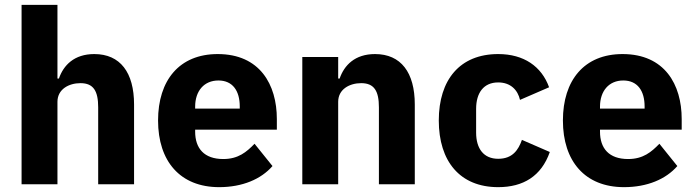

<svg xmlns="http://www.w3.org/2000/svg" viewBox="-20 -760 2868 792"><path d="M69 0H217V-340C217 -392 264 -417 312 -417C366 -417 385 -384 385 -317V0H533V-329C533 -461 476 -537 369 -537C286 -537 242 -491 223 -436H217V-740H69Z M884 12C980 12 1057 -21 1104 -75L1030 -167C997 -133 963 -104 901 -104C822 -104 785 -148 785 -217V-225H1122V-269C1122 -411 1052 -537 878 -537C720 -537 632 -429 632 -263C632 -95 723 12 884 12ZM881 -428C940 -428 969 -385 969 -321V-312H785V-320C785 -385 822 -428 881 -428Z M1375 0V-340C1375 -392 1422 -417 1470 -417C1524 -417 1543 -384 1543 -317V0H1691V-329C1691 -461 1634 -537 1527 -537C1444 -537 1400 -491 1381 -436H1375V-525H1227V0Z M2035 12C2138 12 2213 -33 2248 -133L2133 -183C2118 -141 2094 -105 2035 -105C1975 -105 1944 -147 1944 -213V-311C1944 -377 1975 -420 2035 -420C2087 -420 2116 -388 2125 -348L2245 -400C2214 -486 2141 -537 2035 -537C1877 -537 1790 -431 1790 -263C1790 -95 1877 12 2035 12Z M2554 12C2650 12 2727 -21 2774 -75L2700 -167C2667 -133 2633 -104 2571 -104C2492 -104 2455 -148 2455 -217V-225H2792V-269C2792 -411 2722 -537 2548 -537C2390 -537 2302 -429 2302 -263C2302 -95 2393 12 2554 12ZM2551 -428C2610 -428 2639 -385 2639 -321V-312H2455V-320C2455 -385 2492 -428 2551 -428Z"/></svg>

Font: IBM Plex Devanagari
Style: Bold
Weight: 700
Designer: Mike Abbink, Paul van der Laan, Pieter van Rosmalen, Erin McLaughlin
Foundry: Bold Monday
Version: Version 1.0